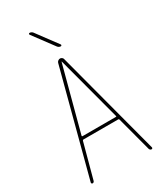

<svg xmlns="http://www.w3.org/2000/svg" viewBox="-231 -1039 963 1127"><g transform="rotate(-30 250.0 -475.0)"><path d="M268.6 -799.8 164.1 -940.4Q162.1 -943.4 163.6 -946.8Q165 -950.2 168.9 -950.2Q180.7 -950.2 189.5 -940.4L293.9 -799.8Q295.9 -796.9 294.4 -793.5Q293 -790 289.1 -790Q277.3 -790 268.6 -799.8ZM131.8 -275.4Q129.9 -270.5 134.8 -269.5H361.3Q367.2 -269.5 364.3 -275.4L249 -709Q249 -710 248 -710Q247.1 -710 247.1 -709ZM47.9 0Q44.9 0 42.5 -2.9Q40 -5.9 41 -9.8L226.6 -713.9Q228.5 -720.7 234.9 -725.6Q241.2 -730.5 248.5 -730.5Q255.9 -730.5 261.7 -725.6Q267.6 -720.7 268.6 -713.9L455.1 -9.8Q456.1 -5.9 454.1 -2.9Q452.1 0 448.2 0Q439.5 0 434.6 -9.8L372.1 -245.1Q371.1 -250 366.2 -250H129.9Q126 -250 124 -245.1L60.5 -9.8Q57.6 0 47.9 0Z"/></g></svg>

Font: Rounded Mgen+ 1m thin
Style: Regular
Weight: 100
Designer: [Source Han Sans]
Ryoko NISHIZUKA  (kana & ideographs); Paul D. Hunt (Latin, Greek & Cyrillic); Wenlong ZHANG  (bopomofo
Version: Version 1.059.20150602